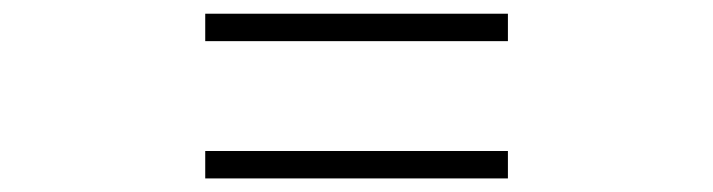

<svg xmlns="http://www.w3.org/2000/svg" viewBox="-20 -520 1040 280"><path d="M720.7 -500V-460H279.3V-500ZM720.7 -299.8V-259.8H279.3V-299.8Z"/></svg>

Font: GenYoMin TW TTF Bold
Style: Regular
Weight: 700
Version: Version 1.300